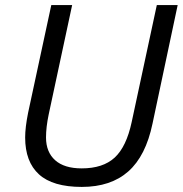

<svg xmlns="http://www.w3.org/2000/svg" viewBox="-20 -734 727 764"><path d="M80.1 -187Q80.1 -226.6 91.8 -285.2L184.1 -713.9H267.1L173.8 -278.8Q163.1 -228 163.1 -187Q163.1 -128.9 199.5 -96.4Q235.8 -64 305.2 -64Q389.6 -64 436.3 -106.9Q482.9 -149.9 503.9 -248L604 -713.9H687L586.9 -242.2Q560.1 -113.3 490.5 -51.8Q420.9 9.8 305.4 9.8Q189.9 9.8 135 -40.3Q80.1 -90.3 80.1 -187Z"/></svg>

Font: Open Sans Hebrew
Style: Italic
Weight: 400
Italic angle: -12°
Foundry: Ascender Corporation, Yanek Iontef
Version: Version 2.001;PS 002.001;hotconv 1.0.70;makeotf.lib2.5.58329